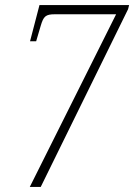

<svg xmlns="http://www.w3.org/2000/svg" viewBox="-20 -734 527 754"><path d="M97 0H140L483 -698L487 -714H135L98 -572H122L140 -633C151 -670 159 -678 196 -678H436Z"/></svg>

Font: Noto Serif Condensed ExtraLight
Style: Italic
Weight: 200
Width: 3
Italic angle: -12°
Designer: Monotype Design Team
Foundry: Monotype Imaging Inc.
Version: Version 2.013